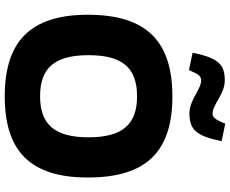

<svg xmlns="http://www.w3.org/2000/svg" viewBox="-98 -838 945 788"><g transform="rotate(90 374.0 -443.5)"><path d="M375 9C152 9 40 -94 40 -332C40 -576 152 -679 375 -679C599 -679 708 -575 708 -332C708 -95 599 9 375 9ZM196 -762 267 -747C285 -789 293 -797 310 -797C346 -797 390 -749 444 -749C518 -749 538 -784 559 -881L487 -896C469 -851 460 -844 445 -844C408 -844 366 -894 310 -894C247 -894 218 -872 196 -762ZM206 -335C206 -197 257 -136 375 -136C491 -136 543 -197 543 -335C543 -473 491 -534 375 -534C257 -534 206 -473 206 -335Z"/></g></svg>

Font: LT Wave Alt Black
Style: Regular
Weight: 900
Designer: Daniel Lyons
Version: Version 2.5 (Glyphs App)